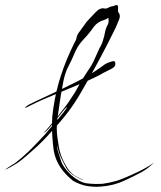

<svg xmlns="http://www.w3.org/2000/svg" viewBox="-70 -799 630 749"><path d="M357.4 -771.5Q368.2 -775.4 373 -775.4Q377 -775.4 377.9 -773.4Q378.9 -767.6 376 -761.7Q360.4 -727.5 335 -720.7Q310.5 -713.9 295.9 -694.3Q278.3 -668.9 257.8 -647.5Q236.3 -625 225.6 -601.6Q212.9 -573.2 209 -564.5Q205.1 -556.6 192.4 -531.2Q181.6 -505.9 176.8 -479.5Q171.9 -453.1 167 -425.8Q162.1 -390.6 156.2 -351.6Q149.4 -313.5 152.3 -277.3Q153.3 -265.6 159.2 -228.5Q165 -191.4 184.6 -157.2Q203.1 -122.1 229.5 -109.4Q255.9 -96.7 254.9 -96.7Q254.9 -94.7 226.6 -109.4Q198.2 -124 185.5 -149.4Q161.1 -194.3 157.2 -212.9Q153.3 -230.5 152.3 -230.5Q152.3 -230.5 152.3 -227.5Q153.3 -224.6 155.3 -211.9Q159.2 -200.2 167 -174.8Q173.8 -149.4 206.1 -117.2Q240.2 -87.9 267.6 -84Q294.9 -80.1 330.1 -82Q354.5 -85 385.7 -93.8Q416 -103.5 466.8 -127.9Q490.2 -138.7 510.7 -151.4Q531.2 -165 531.2 -164.1Q531.2 -165 512.7 -148.4Q494.1 -132.8 471.7 -122.1Q456.1 -113.3 416 -94.7Q375 -75.2 325.2 -71.3Q316.4 -70.3 307.6 -70.3Q289.1 -70.3 270.5 -73.2Q242.2 -78.1 214.8 -93.8Q150.4 -145.5 139.6 -211.9Q132.8 -261.7 132.8 -309.6Q132.8 -326.2 133.8 -342.8Q140.6 -409.2 158.2 -473.6Q176.8 -538.1 204.1 -597.7Q210.9 -613.3 218.8 -628.9Q227.5 -643.6 228.5 -651.4Q230.5 -664.1 241.2 -676.8Q251 -689.5 268.6 -714.8Q306.6 -756.8 316.4 -762.7Q327.1 -767.6 334 -766.6Q336.9 -765.6 341.8 -765.6Q347.7 -765.6 357.4 -771.5Q357.4 -771.5 349.6 -753.9Q341.8 -736.3 336.9 -724.6Q336.9 -724.6 357.4 -771.5ZM355.5 -740.2Q364.3 -747.1 377 -755.9Q390.6 -764.6 390.6 -764.6Q389.6 -755.9 390.6 -752.9Q392.6 -749 394.5 -747.1Q397.5 -743.2 397.5 -734.4Q397.5 -726.6 380.9 -690.4Q350.6 -627.9 316.4 -564.5Q283.2 -502 247.1 -440.4Q223.6 -399.4 197.3 -364.3Q170.9 -329.1 132.8 -288.1Q95.7 -245.1 53.7 -209Q12.7 -171.9 -6.8 -160.2Q-29.3 -146.5 -40 -141.6Q-49.8 -136.7 -49.8 -136.7Q-46.9 -140.6 -34.2 -148.4Q-22.5 -155.3 -10.7 -163.1Q2 -172.9 14.6 -183.6Q26.4 -194.3 38.1 -205.1Q55.7 -221.7 73.2 -240.2Q89.8 -257.8 106.4 -275.4Q107.4 -277.3 119.1 -291Q130.9 -303.7 145.5 -321.3Q163.1 -341.8 177.7 -360.4Q192.4 -378.9 190.4 -380.9Q189.5 -381.8 178.7 -369.1Q168 -355.5 154.3 -338.9Q137.7 -317.4 121.1 -298.8Q104.5 -280.3 100.6 -282.2Q101.6 -281.2 119.1 -301.8Q136.7 -322.3 157.2 -347.7Q173.8 -368.2 187.5 -386.7Q201.2 -405.3 205.1 -412.1Q223.6 -438.5 238.3 -466.8Q253.9 -495.1 272.5 -522.5Q286.1 -541 294.9 -559.6Q303.7 -578.1 312.5 -598.6Q317.4 -610.4 323.2 -620.1Q329.1 -630.9 332 -642.6Q336.9 -657.2 339.8 -673.8Q342.8 -689.5 350.6 -703.1Q354.5 -710.9 353.5 -719.7Q352.5 -728.5 352.5 -736.3Q352.5 -749 358.4 -759.8Q364.3 -769.5 375 -776.4Q379.9 -779.3 385.7 -779.3Q391.6 -779.3 390.6 -764.6Q364.3 -747.1 355.5 -740.2ZM379.9 -546.9Q378.9 -537.1 360.4 -528.3Q342.8 -519.5 335 -515.6Q318.4 -505.9 301.8 -498Q284.2 -489.3 266.6 -481.4Q223.6 -462.9 156.2 -435.5Q88.9 -408.2 46.9 -386.7Q30.3 -377.9 28.3 -377.9Q27.3 -378.9 27.3 -378.9Q27.3 -378.9 29.3 -380.9Q35.2 -386.7 43.9 -391.6Q56.6 -397.5 76.2 -407.2Q95.7 -416 120.1 -427.7Q165 -448.2 215.8 -473.6Q267.6 -499 302.7 -522.5Q307.6 -525.4 321.3 -535.2Q334 -544.9 338.9 -547.9Q351.6 -555.7 367.2 -559.6Q370.1 -560.5 372.1 -560.5Q379.9 -560.5 379.9 -551.8Q379.9 -549.8 379.9 -546.9Z"/></svg>

Font: Margalida Font
Style: Regular
Weight: 400
Designer: Mateu Riera. mateurierasureda@hotmail.com
Version: Version 1.0